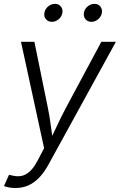

<svg xmlns="http://www.w3.org/2000/svg" viewBox="-31 -757 614 985"><path d="M-10.7 197.3 15.1 140.1 26.4 142.1Q53.7 149.9 77.4 145.8Q101.1 141.6 122.1 122.3Q143.1 103 162.6 65.4L195.3 3.4L76.7 -542.5H145.5L214.8 -202.6Q224.1 -157.2 229.7 -111.8Q235.4 -66.4 242.2 -22.9H219.2Q240.7 -66.4 261.5 -111.8Q282.2 -157.2 306.6 -202.6L488.8 -542.5H563.5L216.3 89.8Q194.3 129.4 168.7 155.5Q143.1 181.6 113.3 194.6Q83.5 207.5 48.8 207.5Q30.8 207.5 15.1 204.6Q-0.5 201.7 -10.7 197.3ZM438 -645Q418.9 -645 407.7 -658.4Q396.5 -671.9 399.4 -690.9Q402.3 -710.4 418.5 -723.9Q434.6 -737.3 453.6 -737.3Q472.7 -737.3 483.6 -723.9Q494.6 -710.4 491.7 -690.9Q488.3 -671.9 472.7 -658.4Q457 -645 438 -645ZM235.4 -645Q216.3 -645 204.8 -658.4Q193.4 -671.9 196.8 -690.9Q199.7 -710.4 215.8 -723.9Q231.9 -737.3 251 -737.3Q270 -737.3 281 -723.9Q292 -710.4 289.1 -690.9Q285.6 -671.9 270 -658.4Q254.4 -645 235.4 -645Z"/></svg>

Font: Inter 16pt Light
Style: Italic
Weight: 300
Italic angle: -9.3988°
Version: Version 4.001;git-66647c0bb